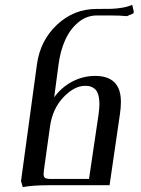

<svg xmlns="http://www.w3.org/2000/svg" viewBox="-20 -766 582 794"><path d="M66.9 -17.1 132.8 -500Q146.5 -599.1 216.1 -664.1Q285.6 -729 378.9 -729H380.9Q421.4 -729 440.4 -729.5Q459.5 -730 483.9 -733.9Q508.3 -737.8 526.9 -746.1L533.2 -717.8L532.2 -710.9L504.9 -699.2Q478 -702.1 436 -702.1H380.9Q337.9 -702.1 303.7 -673.6Q269.5 -645 249.5 -600.3Q229.5 -555.7 222.2 -500L204.1 -363.8Q234.9 -405.8 279.5 -429Q324.2 -452.1 373 -452.1Q480 -452.1 480 -345.2Q480 -320.3 476.1 -294.9L433.1 0H180.2Q115.2 0 74.2 7.8ZM160.2 -46.9Q160.2 -34.2 166.7 -30Q173.3 -25.9 191.9 -25.9H348.1L387.2 -290Q391.1 -318.4 391.1 -334Q391.1 -358.9 386 -375.2Q380.9 -391.6 371.3 -398.9Q361.8 -406.2 353 -408.7Q344.2 -411.1 332 -411.1Q287.6 -411.1 242.7 -364.3Q197.8 -317.4 187 -244.1L162.1 -65.9Q160.2 -52.2 160.2 -46.9Z"/></svg>

Font: Dihjauti
Style: Bold Italic
Weight: 700
Italic angle: -9°
Designer: T. Christopher White
Version: Version 3.0.0